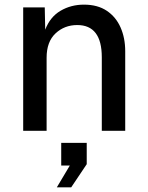

<svg xmlns="http://www.w3.org/2000/svg" viewBox="-20 -564 640 828"><path d="M80 0V-532H173L175 -436Q196 -491 241 -517.5Q286 -544 342 -544Q401 -544 440.5 -517.5Q480 -491 500 -445.5Q520 -400 520 -343V0H419V-317Q419 -456 313 -456Q258 -456 219.5 -420Q181 -384 181 -315V0ZM225 244 281 150H244V52H354V144L287 244Z"/></svg>

Font: Geist Mono Medium
Style: Regular
Weight: 500
Monospace: yes
Designer: Basement.studio, Andrés Briganti, Mateo Zaragoza
Foundry: Basement.studio, Vercel, Andrés Briganti, Guido Ferreyra, Mateo Zaragoza
Version: Version 1.500; ttfautohint (v1.8.4.7-5d5b)